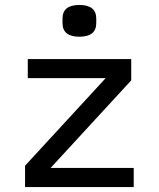

<svg xmlns="http://www.w3.org/2000/svg" viewBox="-20 -754 640 774"><path d="M232 -661V-679Q232 -734 300 -734Q368 -734 368 -679V-661Q368 -606 300 -606Q232 -606 232 -661ZM519 0H81V-86L406 -439H92V-516H509V-430L184 -77H519Z"/></svg>

Font: IBM Plex Mono Text
Style: Regular
Weight: 450
Designer: Mike Abbink, Paul van der Laan, Pieter van Rosmalen
Foundry: Bold Monday
Version: Version 2.000